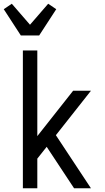

<svg xmlns="http://www.w3.org/2000/svg" viewBox="-42 -1004 562 1024"><path d="M353 0 207 -221 157 -158V0H80V-735H157V-278L348 -520H443L256 -283L443 0ZM69 -815 -22 -955 21 -984 118 -872 215 -984 258 -955 167 -815Z"/></svg>

Font: Iosevka MaddieWtf
Style: Regular
Weight: 400
Monospace: yes
Designer: Belleve Invis
Foundry: Belleve Invis
Version: Version 31.3.0; ttfautohint (v1.8.3)